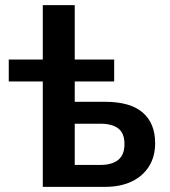

<svg xmlns="http://www.w3.org/2000/svg" viewBox="-20 -725 660 745"><path d="M146 0V-409H14V-494H146V-705H270V-494H423V-409H270V-330H388Q485 -330 533.5 -288.5Q582 -247 582 -169Q582 -118 558.5 -80Q535 -42 491.5 -21Q448 0 389 0ZM270 -85H369Q414 -85 438.5 -104.5Q463 -124 463 -166Q463 -208 439 -226.5Q415 -245 369 -245H270Z"/></svg>

Font: Nunito Sans 10pt SemiCondensed
Style: Bold
Weight: 700
Width: 4
Designer: Vernon Adams
Foundry: Vernon Adams
Version: Version 3.101;gftools[0.9.27]